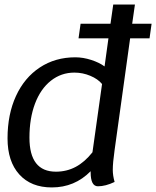

<svg xmlns="http://www.w3.org/2000/svg" viewBox="-20 -811 684 841"><path d="M635 -643H550L482 -154Q474 -98 474 -67Q474 -42 482 -14Q442 5 409 5Q377 5 377 -57V-61Q307 10 207 10Q116 10 64.5 -47Q13 -104 13 -205Q13 -310 50 -390.5Q87 -471 154.5 -515.5Q222 -560 310 -560Q344 -560 379.5 -548.5Q415 -537 438 -520L455 -643H324L333 -707H464L476 -791H571L559 -707H644ZM427 -443Q409 -465 375.5 -479Q342 -493 306 -493Q248 -493 203 -457.5Q158 -422 133.5 -357.5Q109 -293 109 -208Q109 -59 225 -59Q272 -59 311.5 -80Q351 -101 385 -144Z"/></svg>

Font: Krub Medium
Style: Italic
Weight: 500
Italic angle: -8°
Designer: Ekaluck Peanpanawate
Foundry: Cadson Demak Co.,Ltd.
Version: Version 1.000; ttfautohint (v1.6)